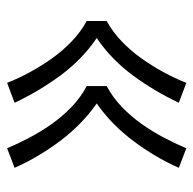

<svg xmlns="http://www.w3.org/2000/svg" viewBox="-22 -610 544 540"><g transform="rotate(-90 250.0 -340.0)"><path d="M287 -88 231 -109Q247 -143 266 -175Q285 -207 307 -237Q329 -267 355.5 -293Q382 -319 413 -340Q382 -361 355.5 -387Q329 -413 307 -443Q285 -473 266 -505Q247 -537 231 -571L287 -592Q300 -559 317.5 -527Q335 -495 356 -465.5Q377 -436 403.5 -410.5Q430 -385 461 -368V-312Q430 -295 403.5 -269.5Q377 -244 356 -214.5Q335 -185 317.5 -153Q300 -121 287 -88ZM103 -88 48 -109Q63 -143 82 -175Q101 -207 123.5 -237Q146 -267 172.5 -293Q199 -319 229 -340Q199 -361 172.5 -387Q146 -413 123.5 -443Q101 -473 82 -505Q63 -537 48 -571L103 -592Q117 -559 134 -527Q151 -495 172 -465.5Q193 -436 219.5 -410.5Q246 -385 278 -368V-312Q246 -295 219.5 -269.5Q193 -244 172 -214.5Q151 -185 134 -153Q117 -121 103 -88Z"/></g></svg>

Font: Iosevka SS04 Light
Style: Regular
Weight: 300
Monospace: yes
Designer: Belleve Invis
Foundry: Belleve Invis
Version: Version 19.0.0; ttfautohint (v1.8.4)